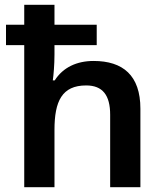

<svg xmlns="http://www.w3.org/2000/svg" viewBox="-20 -780 682 800"><path d="M207 -760H81V-677H5V-592H81V0H207V-239C207 -358 238 -424 339 -424C408 -424 439 -383 439 -302V0H565V-327C565 -466 492 -526 370 -526C301 -526 243 -500 208 -445H200C203 -465 207 -510 207 -553V-592H383V-677H207Z"/></svg>

Font: Noto Sans Myanmar SemiBold
Style: Regular
Weight: 600
Designer: Monotype Design Team
Foundry: Monotype Imaging Inc.
Version: Version 2.107